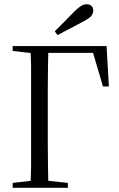

<svg xmlns="http://www.w3.org/2000/svg" viewBox="-20 -888 564 908"><path d="M124 0H209Q208 -44 207 -97Q206 -149 206 -206V-314V-360V-467Q206 -522 207 -575Q208 -627 209 -670H124Q126 -627 127 -575Q127 -522 127 -467V-360V-314V-205Q127 -149 127 -96Q126 -43 124 0ZM165 -638H455L413 -662L467 -479H495L484 -670H165ZM40 0H301V-23L179 -36H153L40 -23ZM40 -647 153 -634H175V-670H40ZM239 -740 252 -722Q284 -739 315 -755Q345 -771 375 -787Q402 -801 412 -813Q421 -825 421 -838Q421 -851 413 -860Q404 -868 389 -868Q377 -868 364 -860Q350 -852 330 -832Q307 -809 285 -786Q262 -763 239 -740Z"/></svg>

Font: Source Serif 4 48pt
Style: Regular
Weight: 400
Designer: Frank Grie√ühammer
Foundry: Adobe Systems Incorporated
Version: Version 4.004;hotconv 1.0.116;makeotfexe 2.5.65601